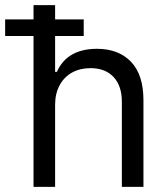

<svg xmlns="http://www.w3.org/2000/svg" viewBox="-63 -727 645 747"><path d="M151.4 0H67.4V-586.9H-43V-651.4H67.4V-707H151.4V-651.4H262.7V-586.9H151.4V-447.3H158.2Q198.2 -537.1 314.5 -537.1Q398.4 -537.1 446.8 -486.6Q495.1 -436 495.1 -336.9V0H411.1V-331.1Q411.1 -393.1 378.7 -427.5Q346.2 -461.9 289.1 -461.9Q249 -461.9 218 -445.1Q187 -428.2 169.2 -395.8Q151.4 -363.3 151.4 -318.4Z"/></svg>

Font: Pretendard Std
Style: Regular
Weight: 400
Designer: Base glyphs from Inter by Rasmus Andersson; Hangeul glyphs from Noto Sans CJK(Source Han Sans) by Jang Soo-young and Kan
Foundry: Kil Hyung-jin
Version: Version 1.309